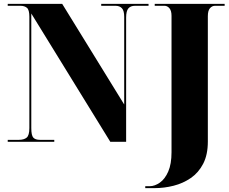

<svg xmlns="http://www.w3.org/2000/svg" viewBox="-20 -734 1183 994"><path d="M732 240V230H755Q781 230 807.5 211.5Q834 193 851 154Q868 115 868 54V-652Q868 -679 857 -691.5Q846 -704 832 -704H781V-714H1143V-704H1093Q1078 -704 1067 -691.5Q1056 -679 1056 -650V-1Q1056 67 1032 113.5Q1008 160 968 187.5Q928 215 879 227.5Q830 240 779 240ZM20 0V-10H77Q104 -10 118 -21.5Q132 -33 132 -71V-647Q132 -683 119.5 -693.5Q107 -704 86 -704H20V-714H302L623 -193V-647Q623 -679 611 -691.5Q599 -704 578 -704H504V-714H749V-704H679Q656 -704 644.5 -690.5Q633 -677 633 -643V0H551L142 -664V-71Q142 -33 152.5 -21.5Q163 -10 187 -10H261V0Z"/></svg>

Font: Noto Serif Display SemiCondensed Black
Style: Regular
Weight: 900
Width: 4
Designer: Monotype Design Team
Foundry: Monotype Imaging Inc.
Version: Version 2.009